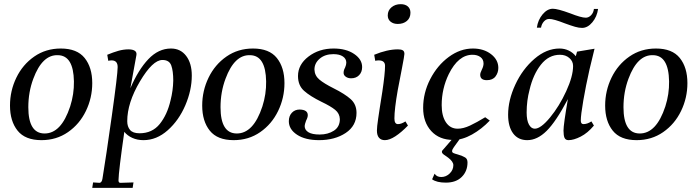

<svg xmlns="http://www.w3.org/2000/svg" viewBox="-20 -663 3349 922"><path d="M28 -156Q28 -227 58.5 -290Q89 -353 144.5 -391.5Q200 -430 272 -430Q350 -430 386.5 -384.5Q423 -339 423 -264Q423 -193 392.5 -130Q362 -67 306.5 -28.5Q251 10 179 10Q101 10 64.5 -35.5Q28 -81 28 -156ZM317 -152Q336 -211 335 -272Q333 -397 258 -398Q183 -401 140 -285Q116 -221 116 -148Q116 -23 193 -22Q274 -21 317 -152Z M458 215Q469 214 472 195Q489 92 517 -107Q545 -306 545 -341Q545 -373 516 -373Q508 -373 500 -371L495 -400Q524 -412 548.5 -419Q573 -426 598 -426Q640 -425 635 -398Q628 -363 606 -239Q644 -328 692.5 -379Q741 -430 801 -430Q847 -430 874 -394.5Q901 -359 901 -300Q901 -230 870 -157.5Q839 -85 785.5 -37.5Q732 10 669 10Q639 10 615 -1Q591 -12 577 -30Q550 157 549 203Q549 215 558 215L621 213L617 239H423L427 213ZM799 -181Q811 -228 812 -276Q812 -322 802.5 -348.5Q793 -375 760 -375Q713 -375 652 -272Q591 -169 591 -81Q591 -55 604.5 -39Q618 -23 650 -23Q711 -23 747 -67.5Q783 -112 799 -181Z M951 -156Q951 -227 981.5 -290Q1012 -353 1067.5 -391.5Q1123 -430 1195 -430Q1273 -430 1309.5 -384.5Q1346 -339 1346 -264Q1346 -193 1315.5 -130Q1285 -67 1229.5 -28.5Q1174 10 1102 10Q1024 10 987.5 -35.5Q951 -81 951 -156ZM1240 -152Q1259 -211 1258 -272Q1256 -397 1181 -398Q1106 -401 1063 -285Q1039 -221 1039 -148Q1039 -23 1116 -22Q1197 -21 1240 -152Z M1367 -81Q1367 -106 1381.5 -121.5Q1396 -137 1419 -137Q1458 -136 1458 -110Q1458 -99 1450 -84Q1443 -65 1443 -58Q1443 -39 1461 -28Q1479 -17 1515 -17Q1555 -17 1583.5 -35.5Q1612 -54 1612 -91Q1611 -118 1589.5 -135.5Q1568 -153 1524 -174Q1469 -201 1440 -227Q1411 -253 1411 -298Q1411 -353 1461.5 -391.5Q1512 -430 1582 -430Q1642 -430 1680.5 -404Q1719 -378 1719 -341Q1719 -317 1704.5 -302Q1690 -287 1666 -287Q1651 -287 1640.5 -294.5Q1630 -302 1630 -313Q1630 -326 1637 -338Q1643 -352 1643 -362Q1643 -381 1626.5 -392Q1610 -403 1581 -403Q1541 -403 1515.5 -381.5Q1490 -360 1490 -329Q1491 -300 1513.5 -281Q1536 -262 1582 -239Q1636 -212 1664 -187Q1692 -162 1692 -121Q1692 -59 1640 -24.5Q1588 10 1512 10Q1446 10 1406.5 -16Q1367 -42 1367 -81Z M1790 -36Q1790 -53 1796 -93.5Q1802 -134 1804 -147L1816 -223Q1829 -310 1829 -347Q1829 -373 1798 -373Q1790 -373 1782 -371L1777 -400Q1840 -426 1891 -426Q1906 -426 1914 -421.5Q1922 -417 1922 -404Q1922 -396 1910 -334Q1891 -235 1890 -230Q1874 -139 1874 -94Q1874 -67 1891 -67Q1907 -67 1927 -80L1939 -60Q1907 -27 1878.5 -8.5Q1850 10 1828 10Q1810 10 1800 -1.5Q1790 -13 1790 -36ZM1842 -589Q1842 -613 1860 -628Q1878 -643 1904 -643Q1926 -643 1938.5 -632Q1951 -621 1951 -602Q1951 -577 1934 -562.5Q1917 -548 1890 -548Q1869 -548 1855.5 -559Q1842 -570 1842 -589Z M2055 198 2067 171Q2077 187 2099 187Q2122 187 2139.5 170Q2157 153 2157 130Q2157 113 2132 94L2112 80Q2102 73 2102 66Q2102 60 2111 52L2156 0H2191L2160 43Q2151 55 2151 63Q2151 69 2157.5 72Q2164 75 2179 79Q2202 86 2213.5 93Q2225 100 2225 117Q2225 159 2197.5 186.5Q2170 214 2121 214Q2077 214 2055 198ZM2012 -145Q2012 -217 2046 -283Q2080 -349 2135 -389.5Q2190 -430 2251 -430Q2303 -430 2338 -403Q2373 -376 2373 -337Q2373 -314 2359.5 -296Q2346 -278 2318 -278Q2286 -278 2286 -304Q2286 -313 2294 -329Q2302 -345 2302 -358Q2302 -378 2287 -389Q2272 -400 2249 -400Q2181 -400 2135 -307Q2101 -237 2101 -158Q2101 -106 2121.5 -75.5Q2142 -45 2178 -45Q2205 -45 2237 -60Q2269 -75 2310 -100L2332 -84Q2293 -43 2246.5 -17Q2200 9 2157 9Q2090 9 2051 -33.5Q2012 -76 2012 -145Z M2420 -112Q2420 -182 2454.5 -256.5Q2489 -331 2546.5 -380.5Q2604 -430 2667 -430Q2691 -430 2711.5 -420Q2732 -410 2745 -393L2751 -415L2835 -429L2811 -330Q2793 -250 2781 -180Q2769 -110 2769 -84Q2769 -67 2782 -67Q2800 -67 2820 -80L2832 -60Q2802 -24 2768.5 -7Q2735 10 2710 10Q2696 10 2691 -1Q2686 -12 2686 -36Q2686 -65 2707 -187Q2650 -79 2605 -34.5Q2560 10 2512 10Q2468 10 2444 -22.5Q2420 -55 2420 -112ZM2732 -346Q2732 -369 2714 -384.5Q2696 -400 2669 -400Q2615 -400 2577.5 -352.5Q2540 -305 2523 -232Q2509 -180 2509 -123Q2509 -85 2520 -65Q2531 -45 2548 -45Q2577 -45 2621.5 -99Q2666 -153 2699 -225Q2732 -297 2732 -346ZM2692 -551Q2639 -572 2617 -572Q2603 -572 2592 -560Q2581 -548 2578 -530H2558Q2563 -567 2585.5 -594Q2608 -621 2635 -621Q2658 -621 2718 -599Q2771 -578 2793 -578Q2807 -578 2818.5 -590Q2830 -602 2832 -620H2852Q2847 -583 2824.5 -556Q2802 -529 2775 -529Q2760 -529 2741 -534.5Q2722 -540 2692 -551Z M2886 -156Q2886 -227 2916.5 -290Q2947 -353 3002.5 -391.5Q3058 -430 3130 -430Q3208 -430 3244.5 -384.5Q3281 -339 3281 -264Q3281 -193 3250.5 -130Q3220 -67 3164.5 -28.5Q3109 10 3037 10Q2959 10 2922.5 -35.5Q2886 -81 2886 -156ZM3175 -152Q3194 -211 3193 -272Q3191 -397 3116 -398Q3041 -401 2998 -285Q2974 -221 2974 -148Q2974 -23 3051 -22Q3132 -21 3175 -152Z"/></svg>

Font: Unna
Style: Italic
Weight: 400
Italic angle: -8.05°
Designer: Jorge de Buen Unna
Foundry: Omnibus-Type
Version: Version 2.008